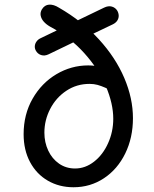

<svg xmlns="http://www.w3.org/2000/svg" viewBox="-20 -789 660 821"><path d="M81 -215.2Q81 -299.7 119.3 -366.8Q157.7 -434 221.2 -471.7Q284.8 -509.3 357.2 -509.3Q388.8 -509.3 419.7 -500.8Q450.5 -492.2 471.3 -477.7Q485.3 -467.8 489 -453.1Q492.7 -438.3 485 -423.8Q477 -408.7 463.3 -407Q449.7 -405.3 433.7 -412.3L430.2 -414Q412.5 -421.7 397.1 -426Q381.7 -430.3 362.8 -430.3Q307.8 -430.3 263.7 -400.9Q219.5 -371.5 194.7 -323.4Q169.8 -275.3 169.8 -221.8Q169.8 -180.3 186.2 -145.2Q202.7 -110 232.6 -89.2Q262.5 -68.5 301 -68.5Q344.8 -68.5 382.5 -98Q420.2 -127.5 442.2 -176.7Q464.3 -225.8 464.3 -281.3Q464.3 -345.7 432.8 -419.9Q401.3 -494.2 340 -562.2Q278.7 -630.3 193.5 -675.5Q177.8 -684.5 167.2 -696.4Q156.7 -708.3 154 -721.9Q151.3 -735.5 159 -748.8Q170.8 -768 190.2 -769.2Q209.7 -770.3 232 -756.2Q331.7 -698.8 403 -620.8Q474.3 -542.7 511.4 -455.7Q548.5 -368.7 548.5 -283.7Q548.5 -200.3 515.6 -132.9Q482.7 -65.5 424.6 -26.9Q366.5 11.7 294.3 11.7Q233.2 11.7 184.6 -16.4Q136 -44.5 108.5 -96Q81 -147.5 81 -215.2ZM133 -573Q128 -582.3 128.9 -592.4Q129.8 -602.5 136.1 -611.3Q142.3 -620.2 152.8 -625.2L425 -756.3Q443.2 -765.2 458.5 -760.8Q473.8 -756.3 481.8 -742.8Q487.3 -732.8 487.6 -721.8Q487.8 -710.8 481.5 -701Q475.2 -691.2 462.5 -685L344.7 -628.7L326 -623.5L187.5 -556.7Q170.7 -548.7 155.8 -553.6Q140.8 -558.5 133 -573Z"/></svg>

Font: Monaspace Radon Var
Style: Regular
Weight: 400
Designer: Riley Cran and the Lettermatic Team
Version: Version 1.000 (Monaspace Radon Var)